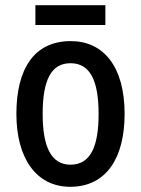

<svg xmlns="http://www.w3.org/2000/svg" viewBox="-20 -708 542 738"><path d="M385 -688H116V-612H385ZM459 -270C459 -452 378 -550 252 -550C113 -550 43 -446 43 -270C43 -102 118 10 250 10C390 10 459 -103 459 -270ZM144 -270C144 -399 176 -465 251 -465C326 -465 359 -399 359 -270C359 -141 326 -75 251 -75C177 -75 144 -143 144 -270Z"/></svg>

Font: Noto Sans Kannada Condensed Medium
Style: Regular
Weight: 500
Width: 3
Designer: Jelle Bosma - Monotype Design Team
Foundry: Monotype Imaging Inc.
Version: Version 2.005